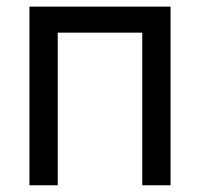

<svg xmlns="http://www.w3.org/2000/svg" viewBox="-20 -550 593 570"><path d="M67.4 -530.3H486.3V0H402.3V-453.1H151.4V0H67.4Z"/></svg>

Font: Pretendard
Style: Regular
Weight: 400
Designer: Base glyphs from Inter by Rasmus Andersson; Hangeul glyphs from Noto Sans CJK(Source Han Sans) by Jang Soo-young and Kan
Foundry: Kil Hyung-jin
Version: Version 1.309